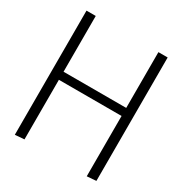

<svg xmlns="http://www.w3.org/2000/svg" viewBox="-192 -985 1077 1133"><g transform="rotate(30 346.0 -418.0)"><path d="M70 5V-841H133V-461H560V-841H623V0L560 5V-406H133V0Z"/></g></svg>

Font: Matangi Light
Style: Regular
Weight: 400
Version: Version 3.002